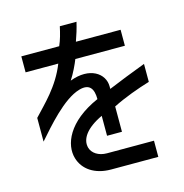

<svg xmlns="http://www.w3.org/2000/svg" viewBox="-117 -862 991 1033"><g transform="rotate(-15 378.5 -345.0)"><path d="M248 -561C202 -444 119 -369 63 -308V-176C123 -244 229 -370 321 -396C380 -413 402 -381 402 -322C225 -244 179 -126 203 -46C222 19 284 63 375 63H638V-27H376C330 -27 295 -50 286 -83C273 -132 309 -186 401 -229V-118H484V-259C552 -293 627 -320 693 -340V-440C611 -409 548 -384 483 -357V-371C483 -444 404 -499 289 -455C311 -488 333 -535 343 -561H619V-650H370C382 -683 392 -715 401 -753H308C300 -716 291 -681 277 -650H66V-561Z"/></g></svg>

Font: コーポレート・ロゴ ver3 Medium
Style: Regular
Weight: 500
Designer: [KANA_main] LOGOTYPE.JP [Source Han Sans] Ryoko NISHIZUKA 西塚涼子 (kana, bopomofo & ideographs); Paul D. Hunt (Latin, Greek
Version: Version 12.001;FEAKit 1.0